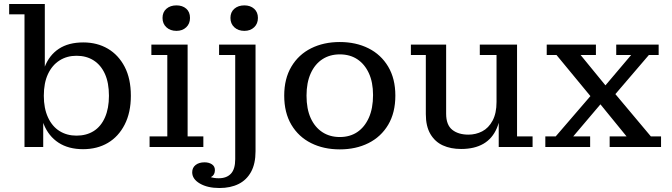

<svg xmlns="http://www.w3.org/2000/svg" viewBox="-20 -738 3373 964"><path d="M397 11Q324 11 274 -21.5Q224 -54 199.5 -114.5Q175 -175 175 -256L181 -259Q181 -341 204 -401Q227 -461 275.5 -493Q324 -525 398 -525Q468 -525 521.5 -493.5Q575 -462 606 -402.5Q637 -343 637 -257Q637 -173 606 -112.5Q575 -52 521.5 -20.5Q468 11 397 11ZM364 -57Q414 -57 450.5 -80Q487 -103 507 -148.5Q527 -194 527 -257Q527 -322 507 -366.5Q487 -411 450.5 -434.5Q414 -458 364 -458Q316 -458 279 -434.5Q242 -411 221 -366.5Q200 -322 200 -257Q200 -194 221 -148.5Q242 -103 279 -80Q316 -57 364 -57ZM103 0V-666H26V-718H205V-360L186 -258L197 -130V0Z M731 0V-53H820V-462H740V-514H922V-53H1001V0ZM866 -583Q835 -583 815.5 -601Q796 -619 796 -648Q796 -677 815.5 -694Q835 -711 866 -711Q896 -711 915 -694.5Q934 -678 934 -648Q934 -619 915 -601Q896 -583 866 -583Z M1161 61V-462H1080V-514H1263V21ZM1007 77Q1029 77 1044 87Q1059 97 1059 116Q1059 140 1041 150Q1023 160 999 160L1008 131Q1016 143 1034.5 150Q1053 157 1078 157L1082 206Q1022 206 983.5 183.5Q945 161 945 127Q945 104 962 90.5Q979 77 1007 77ZM1078 157Q1118 157 1139.5 134Q1161 111 1161 61L1263 21Q1263 84 1240.5 125Q1218 166 1177.5 186Q1137 206 1082 206ZM1207 -583Q1176 -583 1156.5 -601Q1137 -619 1137 -648Q1137 -677 1156.5 -694Q1176 -711 1207 -711Q1237 -711 1256 -694Q1275 -677 1275 -648Q1275 -619 1256 -601Q1237 -583 1207 -583Z M1686 12Q1605 12 1542 -19.5Q1479 -51 1443 -111.5Q1407 -172 1407 -258Q1407 -343 1443 -403.5Q1479 -464 1542 -495.5Q1605 -527 1686 -527Q1767 -527 1830 -495.5Q1893 -464 1929 -403.5Q1965 -343 1965 -258Q1965 -172 1929 -111.5Q1893 -51 1830 -19.5Q1767 12 1686 12ZM1686 -50Q1737 -50 1774 -75Q1811 -100 1832 -147Q1853 -194 1853 -261Q1853 -325 1832 -370.5Q1811 -416 1774 -440.5Q1737 -465 1686 -465Q1636 -465 1598.5 -440.5Q1561 -416 1540 -369.5Q1519 -323 1519 -258Q1519 -191 1540 -145Q1561 -99 1598.5 -74.5Q1636 -50 1686 -50Z M2295 10Q2243 10 2203.5 -8Q2164 -26 2141 -65Q2118 -104 2118 -165V-462H2043V-514H2220V-167Q2220 -111 2250.5 -86.5Q2281 -62 2332 -62Q2369 -62 2401 -78.5Q2433 -95 2453 -132Q2473 -169 2473 -226L2497 -228Q2497 -147 2474.5 -94.5Q2452 -42 2407 -16Q2362 10 2295 10ZM2484 0V-178L2473 -176V-462H2389V-514H2576V-53H2654V0Z M2718 0V-53H2770L2968 -283H3055L3248 -53H3299V0H3041V-53H3126L2976 -237H3014L2858 -53H2943V0ZM2958 -239 2774 -462H2725V-514H2972V-462H2895L3039 -286H3000L3149 -462H3074V-514H3287V-462H3238L3047 -239Z"/></svg>

Font: Montagu Slab 24pt
Style: Regular
Weight: 400
Designer: Florian Karsten
Foundry: Florian Karsten
Version: Version 1.000